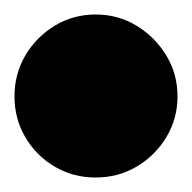

<svg xmlns="http://www.w3.org/2000/svg" viewBox="-82 -873 265 265"><path d="M-62 -740Q-62 -709 -47 -683.5Q-32 -658 -6.5 -643Q19 -628 50 -628Q81 -628 106.5 -643Q132 -658 147.5 -683.5Q163 -709 163 -740Q163 -771 147.5 -796.5Q132 -822 106.5 -837.5Q81 -853 50 -853Q19 -853 -6.5 -837.5Q-32 -822 -47 -796.5Q-62 -771 -62 -740Z"/></svg>

Font: Linefont Black
Style: Regular
Weight: 900
Monospace: yes
Version: Version 3.002;gftools[0.9.33]